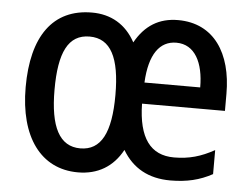

<svg xmlns="http://www.w3.org/2000/svg" viewBox="-45 -604 873 669"><g transform="rotate(5 392.0 -269.5)"><path d="M552 -549C486 -549 437 -519 403 -458C370 -519 317 -549 251 -549C114 -549 43 -448 43 -270C43 -96 120 10 250 10C319 10 372 -21 405 -82C441 -21 497 10 573 10C631 10 676 -1 720 -25V-109C673 -83 632 -71 579 -71C497 -71 454 -128 452 -248H742V-308C742 -449 678 -549 552 -549ZM553 -470C618 -470 649 -408 649 -322H454C459 -422 495 -470 553 -470ZM250 -465C324 -465 357 -400 357 -270C357 -138 324 -74 251 -74C178 -74 144 -140 144 -270C144 -400 175 -465 250 -465Z"/></g></svg>

Font: Noto Sans Gurmukhi UI Condensed Medium
Style: Regular
Weight: 500
Width: 3
Designer: Jelle Bosma - Monotype Design Team
Foundry: Monotype Imaging Inc.
Version: Version 2.004